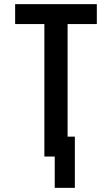

<svg xmlns="http://www.w3.org/2000/svg" viewBox="-20 -755 540 926"><path d="M244 151V0H194V-639H53V-735H447V-639H306V-96H341V151Z"/></svg>

Font: Iosevka Fixed
Style: Bold
Weight: 700
Monospace: yes
Designer: Belleve Invis
Foundry: Belleve Invis
Version: Version 32.3.0